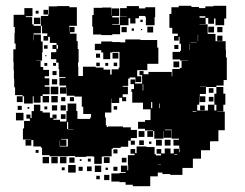

<svg xmlns="http://www.w3.org/2000/svg" viewBox="-20 -603 845 662"><path d="M498 39H438V34H413V25H392V23H364V-5H392V-7H413V-10H397V-32H419V-16H422V-34H421V-68H444V-73H430V-89H446V-75H451V-98H485V-96H513V-71H518V-67H535V-73H520V-89H536V-74H548V-91H568V-74H579V-90H597V-78H599V-91H598V-101H578V-121H597V-125H572V-155V-156H548V-154H571V-128H545V-151H544V-125H512V-151H508V-131H488V-151H508V-153H480V-159H456V-183H480V-189H499V-230H539V-237H534V-285H558V-291H569V-302V-340H574V-365H600V-369H606V-393H629V-394H601V-428H604V-452H599V-476H596V-463H580V-479H593V-487H574V-507H564V-555H571V-578H596V-583H640V-579H666V-575H688V-581H716V-583H760V-539H753V-516H723V-539H718V-521H698V-541H689V-520H668V-519H696V-486H723V-461H758V-432H759V-405H762V-375V-327H751V-308H726V-303H690V-279H669V-271H688V-251H668V-270H667V-242H660V-222H687H697V-242H719V-222H726V-242H719V-280H726V-303H750V-280H757V-242H750V-219H729V-218H755V-188V-154H733V-116H705V-114H704V-85H673V-56H645V-24H609V0H567V-3H540V-8H524V5H498ZM88 -101H68V-121H87V-122H59V-160H63V-186H83V-194H71V-208H85V-196H89V-220H127V-215H152V-197H161V-208H175V-194H164V-190H187V-184H209V-220H213V-246H243V-220H247V-193H266H291V-198H294V-210H267V-235H262V-270H237V-273H210V-301H209V-280H187V-302H208V-308H185V-334H206V-337H184V-365H206H182V-387H174V-399H156V-423H174V-434H161V-448H175V-455H152V-476H146V-463H130V-479H143V-488H125V-514H121V-488H96V-484H121V-460H127V-422H125V-394H105V-393H120V-372H129V-362H149V-340H134V-333H150V-309H134V-304H151V-278H127V-272H149V-250H127V-272H120V-249H96V-271H93V-246H63V-271H58V-275H32V-302H29V-331H28V-360H27V-389H26V-433H34V-453H30V-489H31V-510H27V-552H64V-575H92V-547H69V-544H91V-519H96V-514H121V-548H146V-553H148V-581H177V-582H219V-578H245V-544V-514H219V-510H218V-494H219V-510H237V-492H221V-487H244V-461H248V-434H251V-388H249V-373H250V-341H266V-373H310V-370H337V-363H360V-346H365V-364H389V-370H392V-395V-424H367V-422H360V-399H336V-422H329V-430H307V-452H329V-460H367V-458H395V-457H412V-467H464V-465H474H522V-439H526V-383H488V-361H453V-336H427V-332H422V-307H403V-304H421V-278H403V-268H415V-254H401V-266H391V-248H365V-263H364V-245V-215H342V-198H345V-171H348V-165H352V-167H404V-164H431V-155H452V-127H431V-118H445V-104H431V-118H422V-97H396V-93H369V-90H365V-64H336V-63H331V-38H305V-63H300V-64H277V-62H239V-65H215V-64H185H151V-93V-68H125V-94H150H121V-116V-98H95V-120H88ZM367 -482H329V-484H301V-511H298V-551H303V-576H332V-577H364V-550H365V-574H391V-548H367V-543H390V-519H367V-517H393V-546H417V-547H394V-575H417V-582H459V-574H481V-578H515V-544H513V-516H483V-544H481V-548H459V-540H423V-516H394V-485H367ZM146 -553H130V-569H146ZM113 -556H103V-566H113ZM668 -542H688V-547H668ZM119 -520H97V-542H119ZM447 -522H429V-540H447ZM472 -527H464V-535H472ZM718 -491H698V-511H718ZM508 -491H488V-511H508ZM747 -492H729V-510H747ZM417 -492H399V-510H417ZM442 -497H434V-505H442ZM470 -499H466V-503H470ZM95 -464V-483H94V-464ZM663 -461V-483H662V-461ZM693 -461V-483V-461ZM747 -462H729V-480H747ZM637 -456H658V-457H637ZM633 -430V-452H632V-430ZM595 -434H581V-448H595ZM180 -435V-448H175V-435ZM144 -435H132V-447H144ZM601 -398H575V-424H601ZM388 -401H368V-421H388ZM325 -404H311V-418H325ZM140 -409H136V-413H140ZM598 -371H578V-391H598ZM384 -375H372V-387H384ZM324 -375H312V-387H324ZM173 -376H163V-386H173ZM143 -376H133V-386H143ZM353 -376H343V-386H353ZM475 -344H461V-358H475ZM175 -344H161V-358H175ZM177 -312H159V-330H177ZM446 -313H430V-329H446ZM669 -303H690V-304H669ZM181 -278H155V-304H181ZM716 -283H700V-299H716ZM443 -286H433V-296H443ZM179 -250H157V-272H179ZM58 -251H38V-271H58ZM716 -253H700V-269H716ZM205 -254H191V-268H205ZM235 -254H221V-268H235ZM119 -220H97V-242H119ZM207 -222H189V-240H207ZM177 -222H159V-240H177ZM686 -223H670V-239H686ZM55 -224H41V-238H55ZM384 -225H372V-237H384ZM143 -226H133V-236H143ZM81 -228H75V-234H81ZM644 -217H657V-219H644ZM61 -188H35V-214H61ZM206 -193H190V-209H206ZM215 -158V-182H211V-158ZM215 -157H233V-158H215ZM478 -131H458V-151H478ZM215 -125H230H215ZM209 -100H187V-118H186V-98H214V-124H191V-122H209ZM568 -101H548V-121H568ZM538 -101H518V-121H538ZM476 -103H460V-119H476ZM502 -107H494V-115H502ZM215 -97H230H215ZM385 -74H371V-88H385ZM113 -76H103V-86H113ZM581 -70H591V-72H581ZM179 -40H157V-62H179ZM149 -40H127V-62H149ZM209 -40H187V-62H209ZM358 -41H338V-61H358ZM237 -42H219V-60H237ZM416 -43H400V-59H416ZM293 -46H283V-56H293ZM261 -48H255V-54H261ZM524 -34H535V-35H524ZM241 -8H215V-34H241ZM329 -10H307V-32H329ZM296 -13H280V-29H296ZM385 -14H371V-28H385ZM265 -14H251V-28H265ZM203 -16H193V-26H203ZM352 -17H344V-25H352ZM357 18H339V0H357ZM324 15H312V3H324ZM501 -226H473V-249H436V-291H442V-315H470V-347H492V-355H542H572V-326H573V-274H571V-246H563V-224H531V-246H529V-228H505V-251H501ZM467 -320H447V-340H467ZM474 -291V-313H472V-291Z"/></svg>

Font: Rubik Storm
Style: Regular
Weight: 400
Designer: Hubert and Fischer, NaN
Foundry: Hubert and Fischer, NaN
Version: Version 2.201